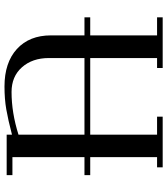

<svg xmlns="http://www.w3.org/2000/svg" viewBox="36 -778 752 864"><g transform="rotate(90 412.0 -346.0)"><path d="M58.1 -350.1V-376H139.2V-676.8H58.1V-702.1H286.1V-676.8H241.2V-376H585.9V-676.8H504.9V-702.1H732.9V-676.8H687V-376H768.1V-350.1H687V-25.9H768.1V0H585.9V-23.9Q518.6 -6.3 472.2 1.7Q425.8 9.8 369.1 9.8Q261.7 9.8 200.4 -46.1Q139.2 -102.1 139.2 -199.2V-350.1ZM241.2 -189.9Q241.2 -115.7 282.7 -68.8Q324.2 -22 394 -22Q487.3 -22 585.9 -53.2V-350.1H241.2Z"/></g></svg>

Font: Dehuti
Style: Bold
Weight: 700
Version: Version 1.2